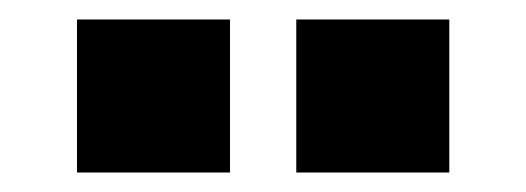

<svg xmlns="http://www.w3.org/2000/svg" viewBox="-20 -763 540 197"><path d="M284 -586V-743H441V-586ZM59 -586V-743H216V-586Z"/></svg>

Font: Nunito Sans 7pt SemiCondensed Black
Style: Regular
Weight: 900
Width: 4
Designer: Vernon Adams
Foundry: Vernon Adams
Version: Version 3.101;gftools[0.9.27]